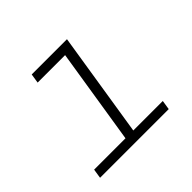

<svg xmlns="http://www.w3.org/2000/svg" viewBox="-135 -710 870 870"><g transform="rotate(-45 300.0 -275.0)"><path d="M491 0H51L58 -45H259L332 -505H156L163 -550H389L309 -45H498Z"/></g></svg>

Font: JetBrains Mono Extra Light
Style: Italic
Weight: 200
Italic angle: -9°
Monospace: yes
Designer: Philipp Nurullin, Konstantin Bulenkov
Foundry: JetBrains
Version: 2.002